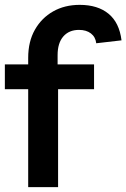

<svg xmlns="http://www.w3.org/2000/svg" viewBox="-26 -770 520 790"><path d="M90 0V-403H-6V-505H90V-532Q90 -599 117.5 -647.5Q145 -696 192.5 -723Q240 -750 302 -750Q376 -750 420.5 -713.5Q465 -677 474 -604L370 -592Q367 -618 348 -632.5Q329 -647 299 -647Q258 -647 234.5 -620Q211 -593 211 -543V-505H361V-403H213V0Z"/></svg>

Font: Livvic SemiBold
Style: Regular
Weight: 600
Designer: Jacques Le Bailly, Baron von Fonthausen
Version: Version 1.001; ttfautohint (v1.8.2)